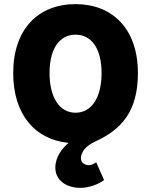

<svg xmlns="http://www.w3.org/2000/svg" viewBox="-20 -682 732 930"><path d="M370 228C408 228 456 212 484 190L446 104C437 110 424 118 412 118C392 118 372 108 372 84C372 58 392 26 440 4C568 -54 648 -142 648 -328C648 -541 526 -662 346 -662C166 -662 44 -542 44 -328C44 -129 148 -6 312 10C284 34 248 76 248 130C248 192 302 228 370 228ZM346 -136C268 -136 220 -210 220 -328C220 -446 268 -514 346 -514C424 -514 472 -446 472 -328C472 -210 424 -136 346 -136Z"/></svg>

Font: Giro Sans Black
Style: Regular
Weight: 900
Designer: Paul D. Hunt
Foundry: Adobe Systems Incorporated
Version: Version 1.000;PS 1.0;hotconv 1.0.88;makeotf.lib2.5.647800